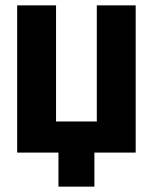

<svg xmlns="http://www.w3.org/2000/svg" viewBox="-20 -569 570 716"><path d="M44 0H198V127H332V0H486V-549H341V-116H189V-549H44Z"/></svg>

Font: Noto Sans Mono Condensed ExtraBold
Style: Regular
Weight: 800
Width: 3
Designer: Monotype Design Team
Foundry: Monotype Imaging Inc.
Version: Version 2.014